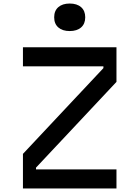

<svg xmlns="http://www.w3.org/2000/svg" viewBox="-20 -1068 790 1088"><path d="M110 -196 566 -682V-692H110V-800H640V-604L184 -118V-108H640V0H110ZM287 -970Q287 -1007 310.5 -1027.5Q334 -1048 375 -1048Q416 -1048 439.5 -1027.5Q463 -1007 463 -970Q463 -933 439.5 -912.5Q416 -892 375 -892Q334 -892 310.5 -912.5Q287 -933 287 -970Z"/></svg>

Font: Martian Mono Custom sWd Rg
Style: Regular
Weight: 400
Width: 6
Monospace: yes
Designer: Alex Havermale
Foundry: Evil Martians
Version: Version 1.000